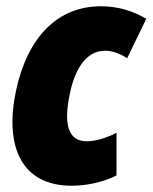

<svg xmlns="http://www.w3.org/2000/svg" viewBox="-20 -583 487 613"><path d="M209 10C260 10 314 -3 352 -23V-159C317 -141 283 -132 257 -132C198 -132 182 -185 203 -284C222 -376 263 -421 315 -421C337 -421 362 -413 386 -397L447 -523C403 -549 355 -563 302 -563C166 -563 68 -467 31 -293C-6 -117 47 10 209 10Z"/></svg>

Font: Noto Sans Condensed Black
Style: Italic
Weight: 900
Width: 3
Italic angle: -12°
Designer: Monotype Design Team
Foundry: Monotype Imaging Inc.
Version: Version 2.013